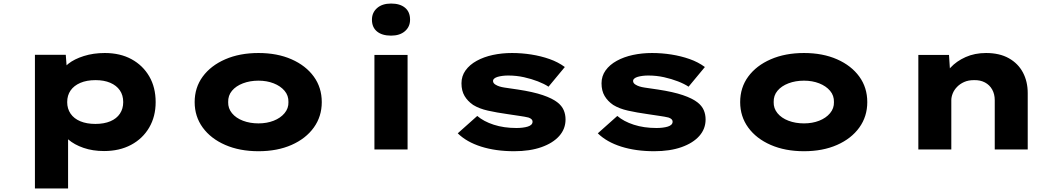

<svg xmlns="http://www.w3.org/2000/svg" viewBox="-20 -843 5986 1083"><path d="M177 220V-534H351L360 -415L323 -424Q331 -456 365 -483Q399 -510 453 -527Q507 -544 571 -544Q658 -544 722 -509Q786 -474 822 -412Q858 -350 858 -267Q858 -186 821.5 -123.5Q785 -61 719.5 -26Q654 9 567 9Q503 9 451 -9Q399 -27 365.5 -56Q332 -85 322 -117L364 -131V220ZM518 -144Q567 -144 602.5 -159Q638 -174 656.5 -202Q675 -230 675 -267Q675 -306 656 -333.5Q637 -361 602 -376Q567 -391 519 -391Q469 -391 433 -375.5Q397 -360 378 -332.5Q359 -305 359 -267Q359 -230 378 -202Q397 -174 433 -159Q469 -144 518 -144Z M1438 10Q1332 10 1250.5 -25.5Q1169 -61 1123.5 -123.5Q1078 -186 1078 -267Q1078 -349 1123.5 -411Q1169 -473 1250.5 -508.5Q1332 -544 1438 -544Q1544 -544 1624.5 -508.5Q1705 -473 1750 -411Q1795 -349 1795 -267Q1795 -186 1750 -123.5Q1705 -61 1624.5 -25.5Q1544 10 1438 10ZM1438 -147Q1485 -147 1523.5 -162Q1562 -177 1585 -204.5Q1608 -232 1607 -267Q1608 -304 1585 -331Q1562 -358 1523.5 -373Q1485 -388 1438 -388Q1390 -388 1350.5 -373Q1311 -358 1288.5 -331Q1266 -304 1267 -267Q1266 -232 1288.5 -204.5Q1311 -177 1350.5 -162Q1390 -147 1438 -147Z M2092 0V-533H2279V0ZM2186 -642Q2135 -642 2106.5 -665.5Q2078 -689 2078 -732Q2078 -772 2107 -797.5Q2136 -823 2186 -823Q2236 -823 2264.5 -799.5Q2293 -776 2293 -732Q2293 -692 2264 -667Q2235 -642 2186 -642Z M2880 10Q2776 10 2694 -16Q2612 -42 2562 -91L2672 -189Q2708 -158 2765 -139.5Q2822 -121 2893 -121Q2911 -121 2927.5 -123Q2944 -125 2957 -129Q2970 -133 2977 -140Q2984 -147 2984 -157Q2984 -172 2961 -180Q2941 -185 2908.5 -189.5Q2876 -194 2845 -199Q2781 -208 2732 -219Q2683 -230 2649 -251Q2618 -272 2600.5 -301.5Q2583 -331 2583 -373Q2583 -414 2606 -446Q2629 -478 2669 -500Q2709 -522 2760 -533Q2811 -544 2868 -544Q2923 -544 2977 -535.5Q3031 -527 3079.5 -510Q3128 -493 3166 -465L3074 -354Q3050 -370 3014 -384Q2978 -398 2935.5 -407.5Q2893 -417 2846 -417Q2829 -417 2814 -415Q2799 -413 2787 -409.5Q2775 -406 2768 -400Q2761 -394 2761 -386Q2761 -379 2765.5 -373.5Q2770 -368 2776 -365Q2793 -354 2826 -349Q2859 -344 2901 -338Q2987 -325 3041.5 -306.5Q3096 -288 3125 -265Q3149 -246 3159.5 -222Q3170 -198 3170 -169Q3170 -116 3134.5 -76Q3099 -36 3034 -13Q2969 10 2880 10Z M3670 10Q3566 10 3484 -16Q3402 -42 3352 -91L3462 -189Q3498 -158 3555 -139.5Q3612 -121 3683 -121Q3701 -121 3717.5 -123Q3734 -125 3747 -129Q3760 -133 3767 -140Q3774 -147 3774 -157Q3774 -172 3751 -180Q3731 -185 3698.5 -189.5Q3666 -194 3635 -199Q3571 -208 3522 -219Q3473 -230 3439 -251Q3408 -272 3390.5 -301.5Q3373 -331 3373 -373Q3373 -414 3396 -446Q3419 -478 3459 -500Q3499 -522 3550 -533Q3601 -544 3658 -544Q3713 -544 3767 -535.5Q3821 -527 3869.5 -510Q3918 -493 3956 -465L3864 -354Q3840 -370 3804 -384Q3768 -398 3725.5 -407.5Q3683 -417 3636 -417Q3619 -417 3604 -415Q3589 -413 3577 -409.5Q3565 -406 3558 -400Q3551 -394 3551 -386Q3551 -379 3555.5 -373.5Q3560 -368 3566 -365Q3583 -354 3616 -349Q3649 -344 3691 -338Q3777 -325 3831.5 -306.5Q3886 -288 3915 -265Q3939 -246 3949.5 -222Q3960 -198 3960 -169Q3960 -116 3924.5 -76Q3889 -36 3824 -13Q3759 10 3670 10Z M4515 10Q4409 10 4327.5 -25.5Q4246 -61 4200.5 -123.5Q4155 -186 4155 -267Q4155 -349 4200.5 -411Q4246 -473 4327.5 -508.5Q4409 -544 4515 -544Q4621 -544 4701.5 -508.5Q4782 -473 4827 -411Q4872 -349 4872 -267Q4872 -186 4827 -123.5Q4782 -61 4701.5 -25.5Q4621 10 4515 10ZM4515 -147Q4562 -147 4600.5 -162Q4639 -177 4662 -204.5Q4685 -232 4684 -267Q4685 -304 4662 -331Q4639 -358 4600.5 -373Q4562 -388 4515 -388Q4467 -388 4427.5 -373Q4388 -358 4365.5 -331Q4343 -304 4344 -267Q4343 -232 4365.5 -204.5Q4388 -177 4427.5 -162Q4467 -147 4515 -147Z M5160 0V-533H5333L5342 -393L5294 -381Q5307 -424 5341 -461Q5375 -498 5426.5 -521Q5478 -544 5542 -544Q5618 -544 5670.5 -514.5Q5723 -485 5750 -434Q5777 -383 5777 -318V0H5591V-278Q5591 -312 5576.5 -338Q5562 -364 5535.5 -378Q5509 -392 5474 -391Q5442 -391 5418.5 -380.5Q5395 -370 5378.5 -353Q5362 -336 5354 -316Q5346 -296 5346 -278V0H5253Q5209 0 5186 0Q5163 0 5160 0Z"/></svg>

Font: Lexend Tera ExtraBold
Style: Regular
Weight: 800
Designer: Bonnie Shaver-Troup, Thomas Jockin
Foundry: Lexend
Version: Version 1.007